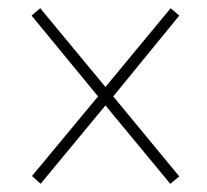

<svg xmlns="http://www.w3.org/2000/svg" viewBox="-20 -596 505 468"><path d="M79 -148 58 -167 219 -361 57 -558 78 -576 237 -384 396 -576 417 -558 256 -361 417 -166 395 -148 237 -339Z"/></svg>

Font: Noto Serif Thai Condensed Thin
Style: Regular
Weight: 100
Width: 3
Designer: Monotype Design Team
Foundry: Monotype Imaging Inc.
Version: Version 2.001; ttfautohint (v1.8.4.7-5d5b)